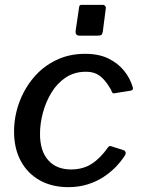

<svg xmlns="http://www.w3.org/2000/svg" viewBox="-20 -762 585 792"><path d="M331 -540Q388 -540 427.5 -520.5Q467 -501 492 -470Q517 -439 528 -401Q529 -395 527.5 -392.5Q526 -390 519 -388L450 -377Q446 -376 443 -380.5Q440 -385 438 -392Q424 -416 409.5 -432.5Q395 -449 377.5 -457.5Q360 -466 334 -466Q287 -466 251.5 -442.5Q216 -419 192.5 -380.5Q169 -342 157 -297Q145 -252 145 -210Q145 -139 179 -101Q213 -63 273 -63Q322 -63 358 -86Q394 -109 427 -156Q432 -162 441 -158L491 -142Q495 -141 497.5 -135.5Q500 -130 496 -122Q481 -98 458.5 -74.5Q436 -51 407 -32Q378 -13 341.5 -1.5Q305 10 262 10Q194 10 143.5 -18.5Q93 -47 65.5 -98.5Q38 -150 38 -219Q38 -280 58.5 -337Q79 -394 117 -440Q155 -486 209.5 -513Q264 -540 331 -540ZM416 -724 404 -631Q402 -621 398 -618Q394 -615 382 -615H308Q298 -615 294.5 -620.5Q291 -626 292 -635L306 -730Q307 -738 309 -740Q311 -742 318 -742H404Q410 -742 414 -737Q418 -732 416 -724Z"/></svg>

Font: Libre Franklin Thin Medium
Style: Italic
Weight: 500
Italic angle: -8°
Version: Version 3.000